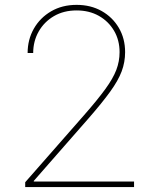

<svg xmlns="http://www.w3.org/2000/svg" viewBox="-20 -757 642 777"><path d="M82 0V-19.5L319.8 -290.5Q375 -353.5 406.2 -396.5Q437.5 -439.5 450.7 -474.1Q463.9 -508.8 463.9 -545.9Q463.9 -594.7 441.4 -632.8Q418.9 -670.9 379.9 -692.9Q340.8 -714.8 290 -714.8Q237.8 -714.8 198.2 -691.7Q158.7 -668.5 136.5 -629.4Q114.3 -590.3 114.3 -542.5H91.8Q91.8 -596.7 116.9 -640.9Q142.1 -685.1 186.8 -711.2Q231.4 -737.3 290 -737.3Q347.2 -737.3 391.4 -712.4Q435.5 -687.5 460.9 -644.3Q486.3 -601.1 486.3 -545.9Q486.3 -505.4 472.4 -468.3Q458.5 -431.2 426 -386.2Q393.6 -341.3 337.4 -276.9L116.7 -24.9V-22.5H522.5V0Z"/></svg>

Font: Inter 18pt Thin
Style: Regular
Weight: 250
Designer: Rasmus Andersson
Foundry: rsms
Version: Version 4.001;git-66647c0bb